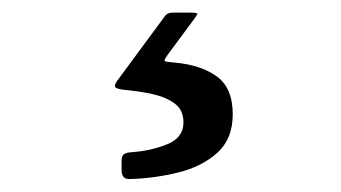

<svg xmlns="http://www.w3.org/2000/svg" viewBox="-20 -26 540 304"><path d="M172.5 243V228.5Q172.5 220.5 176.5 218Q180.5 215.5 188 215Q218.5 213 244.5 202.5Q270.5 192 270.5 168Q270.5 148.5 257 138.2Q243.5 128 222.5 123.2Q201.5 118.5 179 116.5Q164.5 115 162.5 112Q160.5 109 165.5 102L241.5 -1Q245 -6 253.5 -6H282Q293.5 -6 292.5 -3.8Q291.5 -1.5 287.5 4L246 60Q239.5 69 240.8 70.5Q242 72 255.5 73Q297.5 76.5 323 94.8Q348.5 113 348.5 155Q348.5 194 324 216Q299.5 238 261.8 247.2Q224 256.5 185 257.5Q172.5 258 172.5 243Z"/></svg>

Font: Besley* Medium
Style: Regular
Weight: 500
Designer: Owen Earl
Foundry: indestructible type*
Version: Version 3.000; ttfautohint (v1.8.3)